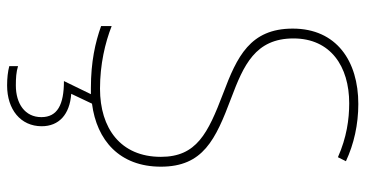

<svg xmlns="http://www.w3.org/2000/svg" viewBox="-258 -506 1004 527"><g transform="rotate(90 243.5 -242.0)"><path d="M326 145C326 98 294 68 237 64L264 7C365 -6 437 -69 437 -182C437 -298 363 -332 249 -375C159 -409 85 -441 85 -546C85 -648 162 -699 263 -699C307 -699 357 -692 411 -668L422 -690C375 -712 321 -724 265 -724C147 -724 58 -664 58 -544C58 -427 135 -391 236 -353C346 -311 410 -280 410 -182C410 -71 331 -15 223 -15C156 -15 97 -29 51 -47V-18C96 -2 149 10 221 10C227 10 232 10 238 10L202 84C267 84 301 102 301 146C301 191 264 216 214 216C194 216 177 215 161 210V234C176 238 194 240 214 240C280 240 326 203 326 145Z"/></g></svg>

Font: Noto Sans Hebrew SemiCondensed Thin
Style: Regular
Weight: 100
Width: 4
Designer: Monotype Design Team
Foundry: Monotype Imaging Inc.
Version: Version 2.004